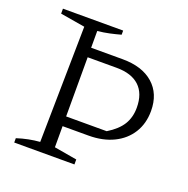

<svg xmlns="http://www.w3.org/2000/svg" viewBox="-118 -759 856 872"><g transform="rotate(20 310.5 -323.5)"><path d="M41 0V-21Q69 -30 96.5 -35.5Q124 -41 151 -43L160 -603L41 -623V-647H332V-627Q307 -620 279.5 -614Q252 -608 222 -605V-524H374Q469 -524 522.5 -477Q576 -430 576 -347Q576 -286 547.5 -240.5Q519 -195 467.5 -170Q416 -145 347 -145H222V-43L332 -24V0ZM362 -478H222V-192H418Q467 -222 488.5 -257Q510 -292 510 -339Q510 -407 472 -442.5Q434 -478 362 -478Z"/></g></svg>

Font: Piazzolla SC Light
Style: Regular
Weight: 300
Designer: Juan Pablo del Peral
Foundry: Huerta Tipografica
Version: Version 1.330